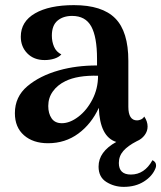

<svg xmlns="http://www.w3.org/2000/svg" viewBox="-20 -548 628 748"><path d="M588 96Q588 103 586 107Q574 138 541 159Q508 180 462 180Q425 180 394.5 161Q364 142 364 101Q364 43 433 5Q369 -15 365 -128Q336 -65 285 -27.5Q234 10 167 10Q109 10 73.5 -21Q38 -52 38 -107Q38 -171 86.5 -212Q135 -253 210 -274Q277 -293 358 -293V-319Q358 -404 335.5 -445Q313 -486 261 -486Q226 -486 204 -467.5Q182 -449 182 -409Q182 -386 190.5 -366Q199 -346 219 -336Q209 -325 191.5 -319.5Q174 -314 154 -314Q112 -314 86.5 -340Q61 -366 61 -405Q61 -464 116.5 -496Q172 -528 268 -528Q378 -528 429 -476.5Q480 -425 480 -311V-132Q480 -79 514 -79Q521 -79 529 -82.5Q537 -86 542 -94Q555 -75 555 -55Q555 -37 543.5 -21.5Q532 -6 513 2Q478 20 460.5 40Q443 60 443 87Q443 132 490 132Q543 132 574 76Q588 83 588 96ZM362 -253Q282 -255 235 -232Q204 -217 186 -192Q168 -167 168 -135Q168 -106 181 -87Q194 -68 221 -68Q252 -68 285 -93Q318 -118 340 -160.5Q362 -203 362 -253Z"/></svg>

Font: Arima Madurai ExtraBold
Style: Regular
Weight: 800
Designer: Joana Correia and Natanael Gama
Foundry: NDISCOVER
Version: Version 1.019